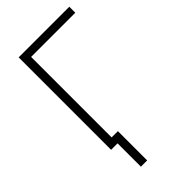

<svg xmlns="http://www.w3.org/2000/svg" viewBox="-254 -734 974 974"><g transform="rotate(-45 233.0 -247.5)"><path d="M93.8 -663.1H457V-620.1H140.1V-42.5H185.1V167.5H140.1V0H93.8Z"/></g></svg>

Font: Bpm'online Open Sans Light
Style: Regular
Weight: 300
Foundry: Ascender Corporation
Version: Version 1.10